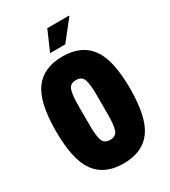

<svg xmlns="http://www.w3.org/2000/svg" viewBox="-214 -991 983 1108"><g transform="rotate(-30 277.0 -436.5)"><path d="M226 -752 284 -885H428L429 -881L327 -752ZM277 12Q151 12 90.5 -71Q30 -154 30 -344Q30 -535 90.5 -617.5Q151 -700 277 -700Q403 -700 463.5 -617.5Q524 -535 524 -344Q524 -154 463.5 -71Q403 12 277 12ZM277 -145Q318 -145 328 -179.5Q338 -214 338 -272V-416Q338 -473 328 -508Q318 -543 277 -543Q236 -543 226 -508Q216 -473 216 -416V-272Q216 -214 226 -179.5Q236 -145 277 -145Z"/></g></svg>

Font: Archivo ExtraCondensed Black
Style: Regular
Weight: 900
Width: 2
Designer: Hector Gatti
Foundry: Omnibus-Type
Version: Version 2.001; ttfautohint (v1.8.3)